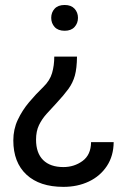

<svg xmlns="http://www.w3.org/2000/svg" viewBox="-20 -558 514 767"><path d="M291.5 -486.8Q291.5 -465.3 277.8 -450.2Q264.2 -435.1 238.3 -435.1Q211.9 -435.1 198.2 -450.2Q184.6 -465.3 184.6 -486.8Q184.6 -508.3 198.2 -523.2Q211.9 -538.1 238.3 -538.1Q264.2 -538.1 277.8 -523.2Q291.5 -508.3 291.5 -486.8ZM196.8 -332H287.6Q287.1 -285.2 279.1 -256.1Q271 -227.1 253.2 -202.6Q235.4 -178.2 205.1 -145.5Q184.6 -123.5 166 -103Q147.5 -82.5 135.7 -58.1Q124 -33.7 124 0Q124 53.2 152.3 81.3Q180.7 109.4 233.4 109.4Q276.4 109.4 309.8 85Q343.3 60.5 343.8 9.8H434.1Q433.6 64.9 407 105.2Q380.4 145.5 335.2 167Q290 188.5 233.4 188.5Q138.2 188.5 85.7 139.6Q33.2 90.8 33.2 2.9Q33.2 -41.5 51 -79.3Q68.8 -117.2 96.2 -149.7Q123.5 -182.1 152.8 -210.4Q179.2 -235.8 188 -266.1Q196.8 -296.4 196.8 -332Z"/></svg>

Font: Vazirmatn RD
Style: Regular
Weight: 400
Designer: Saber Rastikerdar
Foundry: Saber Rastikerdar
Version: Version 32.102